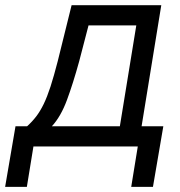

<svg xmlns="http://www.w3.org/2000/svg" viewBox="-96 -566 694 742"><path d="M-76.2 156.2 -36.1 -78.1H8.8Q28.3 -95.7 43.7 -115.7Q59.1 -135.7 72.8 -163.8Q86.4 -191.9 99.4 -231.9Q112.3 -272 127 -329.1L180.7 -545.9H527.3L451.2 -78.1H535.2L495.1 156.2H411.1L436.5 0H33.2L7.8 156.2ZM104.5 -78.1H367.2L430.7 -467.8H246.1L210 -329.1Q186.5 -243.7 162.8 -179.7Q139.2 -115.7 104.5 -78.1Z"/></svg>

Font: Inter Tight
Style: Italic
Weight: 400
Italic angle: -9.39999°
Designer: Rasmus Andersson
Foundry: rsms
Version: Version 3.002